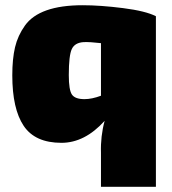

<svg xmlns="http://www.w3.org/2000/svg" viewBox="-20 -534 658 734"><path d="M366 180V50Q364 -13 380 -72Q304 12 215 12Q114 12 70.5 -53Q27 -118 27 -246Q27 -309 37.5 -353.5Q48 -398 75.5 -436.5Q103 -475 158 -494.5Q213 -514 296 -514Q364 -514 450.5 -503Q537 -492 576 -472V180ZM366 -168V-369Q324 -374 300 -373Q266 -371 254.5 -346.5Q243 -322 243 -247Q243 -190 255 -172.5Q267 -155 303 -155Q331 -155 366 -168Z"/></svg>

Font: Exo 2.0 Black
Style: Regular
Weight: 900
Designer: Natanael Gama
Version: Version 1.001;PS 001.001;hotconv 1.0.70;makeotf.lib2.5.58329